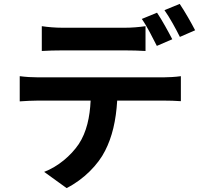

<svg xmlns="http://www.w3.org/2000/svg" viewBox="-20 -888 1040 983"><path d="M979 -733C961 -768 926 -830 900 -868L822 -836C849 -798 880 -741 901 -699L979 -733ZM862 -687C843 -724 809 -786 784 -823L706 -791C733 -753 762 -694 783 -653L862 -687ZM725 -754C691 -749 654 -746 620 -746H299C265 -746 226 -749 194 -754V-627C224 -629 265 -630 299 -630H620C655 -630 691 -629 725 -627V-754ZM518 -116C554 -186 574 -270 580 -373H817C845 -373 881 -372 906 -370V-498C880 -494 838 -492 817 -492H175C144 -492 111 -494 81 -498V-369C109 -371 146 -373 175 -373H444C440 -289 424 -212 383 -150C343 -91 277 -35 206 -8L321 75C410 30 483 -46 518 -116Z"/></svg>

Font: Glow Sans TC Normal
Style: Bold
Weight: 700
Designer: Ryoko NISHIZUKA (kana, bopomofo & ideographs); Paul D. Hunt (Latin, Greek & Cyrillic); Sandoll Communications, Soo-young
Version: Version 0.93